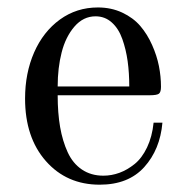

<svg xmlns="http://www.w3.org/2000/svg" viewBox="-20 -488 500 520"><path d="M238.8 -443.8Q205.6 -443.8 181.6 -416Q157.7 -388.2 147 -346.2Q136.2 -304.2 136.2 -253.9H330.1Q330.1 -290.5 325.7 -322.3Q321.3 -354 311.3 -382.3Q301.3 -410.6 282.7 -427.2Q264.2 -443.8 238.8 -443.8ZM245.1 -467.8Q281.2 -467.8 311 -453.9Q340.8 -439.9 359.9 -417.7Q378.9 -395.5 391.8 -366.5Q404.8 -337.4 410.4 -309.1Q416 -280.8 416 -252.9Q416 -238.8 410.6 -234.4Q405.3 -230 384.8 -230H136.2Q136.2 -182.1 142.8 -144Q149.4 -106 163.3 -75.7Q177.2 -45.4 201.9 -28.8Q226.6 -12.2 259.8 -12.2Q282.2 -12.2 303.5 -20Q324.7 -27.8 344.5 -43.7Q364.3 -59.6 378.2 -88.6Q392.1 -117.7 396 -155.8H419.9Q413.6 -83 370.6 -35.4Q327.6 12.2 250 12.2Q160.6 12.2 104.2 -51.8Q47.9 -115.7 47.9 -221.2Q47.9 -290 72.5 -346.2Q97.2 -402.3 142.3 -435.1Q187.5 -467.8 245.1 -467.8Z"/></svg>

Font: Flanker Steampunk
Style: Regular
Weight: 400
Designer: Alexey Kryukov, Leonardo Di Lena
Foundry: Alexey Kryukov, Leonardo Di Lena
Version: 1.210